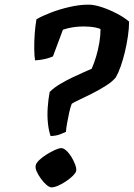

<svg xmlns="http://www.w3.org/2000/svg" viewBox="-20 -807 576 827"><path d="M198 -221Q190 -243 186.5 -275.5Q183 -308 185.5 -344Q188 -380 194 -411Q212 -429 238 -444.5Q264 -460 291 -473Q318 -486 341 -496Q364 -506 375 -511Q386 -536 394.5 -565Q403 -594 408 -624Q413 -654 413 -682Q403 -686 391 -688.5Q379 -691 365.5 -692Q352 -693 339 -693Q320 -693 297 -690Q274 -687 251 -679L208 -564Q195 -558 174 -553Q153 -548 131 -547Q128 -564 127.5 -595Q127 -626 129.5 -661Q132 -696 137 -724Q161 -738 198.5 -752.5Q236 -767 279.5 -777Q323 -787 361 -787Q386 -787 419 -776Q452 -765 483.5 -748.5Q515 -732 536 -714Q536 -685 531 -651Q526 -617 518 -583.5Q510 -550 500 -521.5Q490 -493 479 -474Q465 -456 436.5 -438Q408 -420 376.5 -404Q345 -388 320 -376.5Q295 -365 289 -360Q283 -345 278 -322Q273 -299 269 -276.5Q265 -254 264 -239Q255 -235 239 -228.5Q223 -222 198 -221ZM202 0Q193 0 180.5 -10.5Q168 -21 156.5 -37Q145 -53 138 -68.5Q131 -84 134 -95Q136 -105 149 -117.5Q162 -130 180.5 -141.5Q199 -153 216.5 -161Q234 -169 244 -169Q254 -169 266 -158Q278 -147 288 -130.5Q298 -114 304 -97.5Q310 -81 308 -70Q306 -62 294 -50Q282 -38 265 -26.5Q248 -15 231 -7.5Q214 0 202 0Z"/></svg>

Font: Texturina 12pt
Style: Bold Italic
Weight: 700
Italic angle: -11°
Designer: Guillermo Torres Carreño
Foundry: Omnibus-Type
Version: Version 1.002